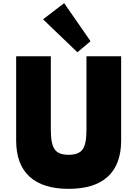

<svg xmlns="http://www.w3.org/2000/svg" viewBox="-20 -1182 872 1218"><path d="M416 16Q251.5 16 167 -61.8Q82.5 -139.5 82.5 -291V-825H302.5V-357Q302.5 -268 327 -234Q351.5 -200 415.5 -200Q479.5 -200 504 -234Q528.5 -268 528.5 -357V-825H748.5V-291Q748.5 -139.5 664.2 -61.8Q580 16 416 16ZM471 -850.5 253 -1059.5 387 -1162 554.5 -920.5Z"/></svg>

Font: Spartan Thin Black
Style: Regular
Weight: 900
Version: Version 1.004